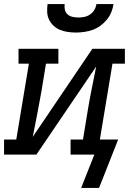

<svg xmlns="http://www.w3.org/2000/svg" viewBox="-30 -760 650 944"><path d="M343 -600Q323 -600 303 -603Q283 -606 265.5 -613Q248 -620 234 -633Q220 -646 211.5 -663Q203 -680 202 -700Q201 -720 204 -740H288Q286 -726 289 -712Q292 -698 302.5 -689Q313 -680 327 -677Q341 -674 355 -674Q370 -674 385 -677Q400 -680 413 -689Q426 -698 434 -711.5Q442 -725 444 -740H528Q525 -719 517 -699.5Q509 -680 495 -663Q481 -646 463 -633Q445 -620 425 -613Q405 -606 384 -603Q363 -600 343 -600ZM369 164 434 0H317V-74H378L400 -208Q409 -265 420.5 -321Q432 -377 443 -433L149 0H-10V-74H50L112 -447H61V-520H257V-447H196L174 -312Q164 -255 153 -199Q142 -143 131 -87L424 -520H584V-447H523L461 -74H551L457 164Z"/></svg>

Font: Iosevka Etoile Oblique
Style: Regular
Weight: 400
Italic angle: -9°
Designer: Belleve Invis
Foundry: Belleve Invis
Version: Version 15.5.2; ttfautohint (v1.8.4)